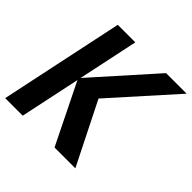

<svg xmlns="http://www.w3.org/2000/svg" viewBox="-204 -873 1037 1037"><g transform="rotate(45 314.0 -355.0)"><path d="M-24 0 126 -710H260L187 -365L495 -710H652L334 -355L512 0H353L183 -345L110 0Z"/></g></svg>

Font: Geist Mono ExtraBold
Style: Italic
Weight: 800
Italic angle: -12°
Monospace: yes
Designer: Basement.studio, Andrés Briganti, Mateo Zaragoza
Foundry: Basement.studio, Vercel, Andrés Briganti, Guido Ferreyra, Mateo Zaragoza
Version: Version 1.500; ttfautohint (v1.8.4.7-5d5b)